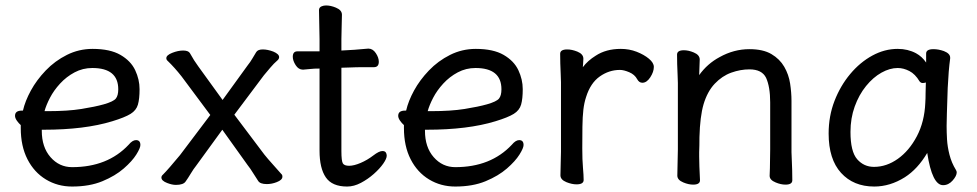

<svg xmlns="http://www.w3.org/2000/svg" viewBox="-20 -665 3579 703"><path d="M319 -486Q383 -486 421 -464Q459 -442 475 -408Q491 -374 491 -338.5Q491 -303 485 -282Q479 -261 458 -248Q437 -235 391 -221Q290 -190 140 -190H133V-186Q133 -126 165 -89.5Q197 -53 244 -53Q374 -53 451 -135Q465 -152 478 -152Q494 -152 494 -134Q494 -123 479 -99Q464 -75 433 -48Q402 -21 355 -1.5Q308 18 244 18Q191 18 148 -8Q105 -34 80.5 -82Q56 -130 56 -196V-207Q48 -214 41.5 -223.5Q35 -233 35 -241Q35 -260 60 -260Q61 -260 64 -260Q72 -295 93 -333.5Q114 -372 147.5 -407Q181 -442 225 -464Q269 -486 319 -486ZM143 -258H155Q228 -258 278 -266Q328 -274 360 -283Q395 -293 404 -304Q413 -315 413 -338Q413 -416 318 -416Q283 -416 253 -400Q223 -384 200 -359Q177 -334 163 -307Q149 -280 143 -258Z M660 -1Q652 12 624 12Q610 12 592 5Q571 -3 571 -15Q571 -21 577 -26Q596 -45 639 -97L750 -244L645 -385Q619 -418 594 -442Q589 -446 589 -452Q589 -463 610.5 -471.5Q632 -480 650.5 -480Q669 -480 675 -471Q691 -442 706 -422L795 -299L887 -426Q896 -437 904.5 -451.5Q913 -466 918 -474Q924 -484 942 -484Q960 -484 981 -476Q1002 -467 1002 -456Q1002 -450 997 -445Q982 -432 969.5 -417Q957 -402 946 -389L838 -245L948 -99Q960 -84 978.5 -63.5Q997 -43 1010 -28Q1014 -25 1014 -18Q1014 -6 993 2Q975 9 957 9Q932 9 925 -3L907 -31Q896 -49 887 -60L794 -190L698 -58Q689 -47 678.5 -29.5Q668 -12 660 -1Z M1230 -417V-112Q1230 -75 1235.5 -66.5Q1241 -58 1258.5 -58Q1276 -58 1300.5 -68.5Q1325 -79 1346.5 -95.5Q1368 -112 1380 -112Q1389 -112 1392.5 -107Q1396 -102 1396 -95Q1396 -84 1383 -65.5Q1370 -47 1348.5 -28Q1327 -9 1301.5 4.5Q1276 18 1251 18Q1196 18 1173 -15.5Q1150 -49 1150 -113V-414Q1129 -414 1117.5 -412.5Q1106 -411 1090 -410H1089Q1073 -410 1062.5 -426.5Q1052 -443 1052 -457Q1052 -477 1069 -477H1150V-522Q1150 -531 1149 -574.5Q1148 -618 1148 -628Q1148 -638 1158 -642Q1165 -645 1174 -645Q1191 -645 1210 -637Q1232 -628 1232 -611Q1232 -604 1231 -569Q1230 -534 1230 -522V-480Q1276 -482 1328 -487H1329Q1345 -487 1356 -470.5Q1367 -454 1367 -439Q1367 -419 1349 -419H1311Q1283 -419 1263 -418Q1263 -418 1230 -417Z M1722 -486Q1786 -486 1824 -464Q1862 -442 1878 -408Q1894 -374 1894 -338.5Q1894 -303 1888 -282Q1882 -261 1861 -248Q1840 -235 1794 -221Q1693 -190 1543 -190H1536V-186Q1536 -126 1568 -89.5Q1600 -53 1647 -53Q1777 -53 1854 -135Q1868 -152 1881 -152Q1897 -152 1897 -134Q1897 -123 1882 -99Q1867 -75 1836 -48Q1805 -21 1758 -1.5Q1711 18 1647 18Q1594 18 1551 -8Q1508 -34 1483.5 -82Q1459 -130 1459 -196V-207Q1451 -214 1444.5 -223.5Q1438 -233 1438 -241Q1438 -260 1463 -260Q1464 -260 1467 -260Q1475 -295 1496 -333.5Q1517 -372 1550.5 -407Q1584 -442 1628 -464Q1672 -486 1722 -486ZM1546 -258H1558Q1631 -258 1681 -266Q1731 -274 1763 -283Q1798 -293 1807 -304Q1816 -315 1816 -338Q1816 -416 1721 -416Q1686 -416 1656 -400Q1626 -384 1603 -359Q1580 -334 1566 -307Q1552 -280 1546 -258Z M2034 -109V-364Q2034 -374 2033 -394Q2031 -435 2031 -468Q2031 -484 2057 -484Q2074 -484 2094 -476Q2116 -467 2116 -450Q2116 -440 2115 -431.5Q2114 -423 2114 -419Q2132 -443 2161 -461Q2199 -486 2253 -486Q2284 -486 2311 -475.5Q2338 -465 2356 -450Q2374 -435 2374 -420Q2374 -402 2361 -382Q2348 -362 2332 -362Q2320 -362 2313 -375Q2304 -392 2284 -400.5Q2264 -409 2250 -409Q2210 -409 2176 -385Q2142 -361 2126 -310Q2119 -289 2116 -263.5Q2113 -238 2112.5 -201Q2112 -164 2112 -121.5Q2112 -79 2114.5 -51Q2117 -23 2117 -6Q2117 10 2091 10Q2074 10 2054 2Q2032 -7 2032 -23Q2032 -32 2033 -67.5Q2034 -103 2034 -109Z M2540 -108V-92Q2540 -63 2543 -5Q2543 11 2518 11Q2501 11 2482 3Q2460 -6 2460 -22Q2460 -30 2461 -70.5Q2462 -111 2462 -118V-361Q2462 -371 2461 -391Q2459 -432 2459 -465Q2459 -481 2484 -481Q2501 -481 2520 -473Q2542 -464 2542 -447Q2541 -409 2540 -390Q2570 -432 2615 -456Q2667 -485 2724 -485Q2774 -485 2804.5 -467Q2835 -449 2851.5 -420.5Q2868 -392 2873 -359Q2878 -326 2878 -296V-108Q2878 -103 2879 -82Q2881 -41 2881 -5Q2881 11 2856 11Q2839 11 2820 3Q2798 -6 2798 -21V-22Q2799 -38 2799 -49L2800 -118V-290Q2800 -347 2785 -380Q2770 -411 2724 -411Q2691 -411 2657.5 -399Q2624 -387 2597 -358.5Q2570 -330 2556 -283Q2543 -238 2541 -163Q2541 -131 2540 -108Z M3468 -4Q3453 13 3433 13Q3393 13 3375 -105Q3340 -46 3293 -16Q3239 18 3181 18Q3105 18 3059.5 -32Q3014 -82 3014 -176Q3014 -240 3035.5 -295.5Q3057 -351 3093 -394Q3129 -437 3174 -461.5Q3219 -486 3267 -486Q3304 -486 3334 -470Q3356 -458 3371 -436V-469Q3371 -485 3398 -485Q3416 -485 3436 -478Q3459 -469 3459 -454V-452V-451Q3453 -407 3450 -343Q3446 -227 3446 -204Q3446 -181 3447.5 -154.5Q3449 -128 3456.5 -98.5Q3464 -69 3480 -43Q3483 -38 3483 -34Q3483 -21 3468 -4ZM3370 -363Q3364 -361 3358 -361Q3352 -361 3347 -367Q3331 -394 3309.5 -405Q3288 -416 3267 -416Q3238 -416 3207.5 -399Q3177 -382 3151 -350Q3125 -318 3109.5 -275Q3094 -232 3094 -182Q3094 -110 3118.5 -82Q3143 -54 3180 -54Q3226 -54 3267.5 -83.5Q3309 -113 3337 -166Q3365 -219 3368 -289V-290Q3369 -303 3369 -324Q3369 -345 3370 -363Z"/></svg>

Font: Moon Stars Kai
Style: Bold
Weight: 700
Designer: GuiWonder
Version: Version 1.101